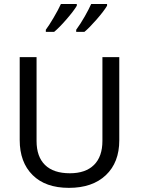

<svg xmlns="http://www.w3.org/2000/svg" viewBox="-20 -929 768 951"><path d="M570.8 -646V-233.9Q570.8 -124.5 504.4 -61.5Q438 1.5 321.3 1.5Q205.1 1.5 141.4 -62Q77.6 -125.5 77.6 -235.4V-646H161.1V-230.5Q161.1 -152.8 203.1 -111.8Q245.1 -70.8 326.2 -70.8Q403.8 -70.8 445.6 -112.1Q487.3 -153.3 487.3 -231.4V-646ZM207 -781.7Q222.2 -801.8 245.4 -841.1Q268.6 -880.4 281.7 -909.2H360.4V-900.4Q344.7 -874 308.6 -832.5Q272.5 -791 248 -771H207ZM357.4 -781.7Q378.4 -810.1 399.7 -847.4Q420.9 -884.8 431.6 -909.2H510.3V-900.4Q494.6 -874 458.5 -832.5Q422.4 -791 397.9 -771H357.4Z"/></svg>

Font: XL-Viking
Style: Regular
Weight: 400
Foundry: Ascender Corporation
Version: Version 1.10 March 23, 2015